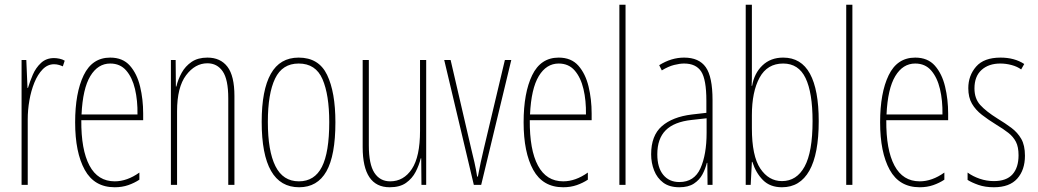

<svg xmlns="http://www.w3.org/2000/svg" viewBox="-20 -780 4378 810"><path d="M208 -535Q218 -535 230.5 -532.5Q243 -530 253 -524L245 -500Q239 -503 229 -506Q219 -509 208 -509Q181 -509 160 -487.5Q139 -466 125 -431.5Q111 -397 104 -356.5Q97 -316 97 -277V0H71V-527H91L96 -409H98Q106 -436 118.5 -465Q131 -494 153 -514.5Q175 -535 208 -535Z M445 -537Q498 -537 528 -503Q558 -469 571 -415Q584 -361 584 -301V-273H323Q322 -148 357.5 -81.5Q393 -15 464 -15Q516 -15 568 -52V-22Q547 -8 521 1Q495 10 464 10Q378 10 337.5 -63.5Q297 -137 297 -264Q297 -388 333 -462.5Q369 -537 445 -537ZM445 -512Q393 -512 361 -459Q329 -406 324 -297H560Q561 -356 549.5 -404.5Q538 -453 512.5 -482.5Q487 -512 445 -512Z M855 -537Q910 -537 939.5 -498.5Q969 -460 969 -375V0H943V-365Q943 -445 919.5 -479Q896 -513 855 -513Q803 -513 765 -462.5Q727 -412 727 -311V0H701V-527H721L722 -415H724Q731 -445 746.5 -473Q762 -501 788.5 -519Q815 -537 855 -537Z M1395 -264Q1395 -124 1357 -57Q1319 10 1242 10Q1084 10 1084 -266Q1084 -400 1122.5 -468.5Q1161 -537 1240 -537Q1325 -537 1360 -464Q1395 -391 1395 -264ZM1110 -266Q1110 -143 1142 -79Q1174 -15 1241 -15Q1307 -15 1338 -76Q1369 -137 1369 -265Q1369 -380 1340.5 -446Q1312 -512 1240 -512Q1171 -512 1140.5 -448.5Q1110 -385 1110 -266Z M1778 -527V0H1758L1757 -112H1755Q1748 -83 1733.5 -55Q1719 -27 1693 -8.5Q1667 10 1624 10Q1510 10 1510 -159V-527H1536V-167Q1536 -87 1559.5 -51Q1583 -15 1626 -15Q1683 -15 1717.5 -67Q1752 -119 1752 -228V-527Z M1979 0 1854 -527H1881L1968 -152Q1975 -124 1981.5 -95.5Q1988 -67 1993 -35H1996Q2002 -66 2008 -95Q2014 -124 2021 -152L2110 -527H2137L2010 0Z M2337 -537Q2390 -537 2420 -503Q2450 -469 2463 -415Q2476 -361 2476 -301V-273H2215Q2214 -148 2249.5 -81.5Q2285 -15 2356 -15Q2408 -15 2460 -52V-22Q2439 -8 2413 1Q2387 10 2356 10Q2270 10 2229.5 -63.5Q2189 -137 2189 -264Q2189 -388 2225 -462.5Q2261 -537 2337 -537ZM2337 -512Q2285 -512 2253 -459Q2221 -406 2216 -297H2452Q2453 -356 2441.5 -404.5Q2430 -453 2404.5 -482.5Q2379 -512 2337 -512Z M2619 0H2593V-760H2619Z M2866 -537Q2929 -537 2957.5 -496.5Q2986 -456 2986 -358V0H2965L2964 -93H2962Q2956 -68 2943.5 -44.5Q2931 -21 2907.5 -5.5Q2884 10 2846 10Q2804 10 2778 -9.5Q2752 -29 2739.5 -61Q2727 -93 2727 -129Q2727 -208 2772 -247.5Q2817 -287 2899 -297L2960 -304V-355Q2960 -445 2938 -478.5Q2916 -512 2866 -512Q2848 -512 2824 -506Q2800 -500 2772 -483L2761 -505Q2812 -537 2866 -537ZM2898 -274Q2824 -266 2788.5 -230.5Q2753 -195 2753 -129Q2753 -73 2778 -42.5Q2803 -12 2846 -12Q2909 -12 2935 -70Q2961 -128 2961 -220V-281Z M3152 -481Q3152 -465 3152 -448Q3152 -431 3151 -418H3153Q3162 -471 3196.5 -504Q3231 -537 3284 -537Q3360 -537 3397 -469Q3434 -401 3434 -269Q3434 -130 3394.5 -60Q3355 10 3279 10Q3229 10 3199 -20Q3169 -50 3154 -97H3152L3147 0H3126V-760H3152ZM3284 -512Q3217 -512 3184.5 -452.5Q3152 -393 3152 -294V-239Q3152 -122 3187.5 -69Q3223 -16 3279 -16Q3341 -16 3374.5 -77.5Q3408 -139 3408 -269Q3408 -389 3378.5 -450.5Q3349 -512 3284 -512Z M3576 0H3550V-760H3576Z M3841 -537Q3894 -537 3924 -503Q3954 -469 3967 -415Q3980 -361 3980 -301V-273H3719Q3718 -148 3753.5 -81.5Q3789 -15 3860 -15Q3912 -15 3964 -52V-22Q3943 -8 3917 1Q3891 10 3860 10Q3774 10 3733.5 -63.5Q3693 -137 3693 -264Q3693 -388 3729 -462.5Q3765 -537 3841 -537ZM3841 -512Q3789 -512 3757 -459Q3725 -406 3720 -297H3956Q3957 -356 3945.5 -404.5Q3934 -453 3908.5 -482.5Q3883 -512 3841 -512Z M4304 -123Q4304 -63 4271.5 -26.5Q4239 10 4173 10Q4136 10 4107.5 0Q4079 -10 4062 -21V-52Q4084 -36 4113 -26Q4142 -16 4173 -16Q4226 -16 4251.5 -44.5Q4277 -73 4277 -125Q4277 -160 4266 -181.5Q4255 -203 4234 -219.5Q4213 -236 4183 -254Q4149 -275 4122.5 -295.5Q4096 -316 4080.5 -342.5Q4065 -369 4065 -408Q4065 -461 4098 -499Q4131 -537 4201 -537Q4260 -537 4301 -510L4288 -487Q4272 -499 4248 -505.5Q4224 -512 4200 -512Q4151 -512 4121 -485Q4091 -458 4091 -407Q4091 -364 4115.5 -337Q4140 -310 4188 -280Q4221 -260 4247 -240.5Q4273 -221 4288.5 -194Q4304 -167 4304 -123Z"/></svg>

Font: Noto Sans Thai Looped ExtraCondensed Thin
Style: Regular
Weight: 100
Width: 2
Designer: Sasikarn Vongin, Ben Mitchell
Foundry: The Fontpad Ltd
Version: Version 1.001; ttfautohint (v1.8.4.7-5d5b)